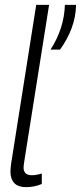

<svg xmlns="http://www.w3.org/2000/svg" viewBox="-20 -760 333 790"><path d="M129 -740H182L83 -116Q81 -101 79 -90Q77 -79 77 -69Q77 -57 84.5 -48Q92 -39 112 -39Q128 -39 152 -46V-3Q121 10 88 10Q54 10 38.5 -7Q23 -24 23 -54Q23 -62 24 -71Q25 -80 26 -88ZM188 -556Q244 -643 247 -740H293Q292 -690 274.5 -643.5Q257 -597 227 -556Z"/></svg>

Font: Georama SemiCondensed Light
Style: Italic
Weight: 300
Width: 4
Italic angle: -9°
Designer: Jean-Baptiste Levee
Foundry: Production Type
Version: Version 1.000